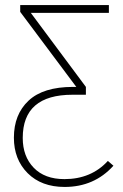

<svg xmlns="http://www.w3.org/2000/svg" viewBox="-20 -540 487 760"><path d="M407 97 429 116Q353 200 236 200Q144 200 89.5 145.5Q35 91 35 5Q35 -87 93 -141.5Q151 -196 269 -196H282L60 -493V-520H411V-489H102L320 -196V-165H267Q70 -165 70 6Q70 79 113.5 124Q157 169 235 169Q341 169 407 97Z"/></svg>

Font: Fira Sans UltraLight
Style: Regular
Weight: 200
Designer: Carrois Corporate & Edenspiekermann AG
Foundry: Carrois Corporate GbR & Edenspiekermann AG
Version: Version 4.106;PS 004.106;hotconv 1.0.70;makeotf.lib2.5.58329